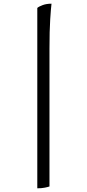

<svg xmlns="http://www.w3.org/2000/svg" viewBox="-20 -820 469 1040"><path d="M182 200V-777Q191 -785 211.5 -792.5Q232 -800 259 -800Q256 -777 252 -715.5Q248 -654 248 -556V190Q240 193 222.5 196.5Q205 200 182 200Z"/></svg>

Font: Texturina
Style: Regular
Weight: 400
Designer: Guillermo Torres Carreño
Foundry: Omnibus-Type
Version: Version 1.002; ttfautohint (v1.8.3)